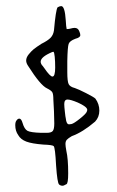

<svg xmlns="http://www.w3.org/2000/svg" viewBox="-20 -631 379 620"><path d="M29.3 -226.6Q29.3 -208 39.1 -194.3Q46.9 -180.7 64.9 -173.8Q83 -167 120.1 -164.1Q149.4 -163.1 153.3 -159.2Q158.2 -154.3 161.1 -96.7Q165 -40 170.9 -35.2Q175.8 -31.2 181.6 -31.2Q184.6 -31.2 187.5 -32.7Q190.4 -34.2 192.4 -35.2Q194.3 -36.1 194.3 -36.1Q200.2 -38.1 200.2 -71.3Q200.2 -118.2 194.3 -143.6Q191.4 -159.2 191.4 -166Q191.4 -174.8 195.8 -179.7Q200.2 -184.6 211.9 -191.4Q247.1 -204.1 287.1 -238.3Q300.8 -252.9 300.8 -273.9Q300.8 -294.9 288.1 -312.5Q283.2 -317.4 258.3 -330.1Q233.4 -342.8 221.7 -346.7Q206.1 -350.6 201.7 -359.4Q197.3 -368.2 197.3 -398.4Q197.3 -407.2 197.3 -433.6Q198.2 -479.5 201.7 -489.3Q205.1 -499 223.6 -505.9Q239.3 -509.8 239.3 -517.6Q239.3 -522.5 236.3 -529.3Q232.4 -541 220.7 -541Q215.8 -541 205.1 -538.1Q200.2 -537.1 195.3 -537.1Q193.4 -544.9 192.4 -564.5Q189.5 -611.3 177.7 -611.3Q172.9 -611.3 166 -607.4Q160.2 -599.6 154.3 -533.2Q152.3 -518.6 143.6 -509.3Q134.8 -500 113.3 -489.3Q96.7 -478.5 88.9 -472.2Q81.1 -465.8 72.8 -455.6Q64.5 -445.3 64.5 -435.5Q64.5 -427.7 70.3 -418.9Q110.4 -355.5 131.8 -345.7Q145.5 -338.9 148.9 -333Q152.3 -327.1 152.3 -309.6Q152.3 -305.7 154.3 -271.5Q155.3 -251 155.3 -232.4Q155.3 -213.9 150.4 -208Q145.5 -202.1 130.9 -202.1Q130.9 -202.1 112.3 -202.1Q79.1 -203.1 68.8 -208.5Q58.6 -213.9 52.7 -234.4Q48.8 -248 42 -248Q41 -248 38.6 -247.1Q36.1 -246.1 32.7 -241.2Q29.3 -236.3 29.3 -226.6ZM149.4 -383.8Q141.6 -383.8 123 -411.1Q117.2 -418.9 117.2 -418.9Q116.2 -419.9 115.2 -420.9Q114.3 -421.9 112.8 -425.3Q111.3 -428.7 111.3 -431.6Q111.3 -447.3 148.4 -462.9Q150.4 -463.9 152.3 -463.9Q155.3 -462.9 156.7 -447.8Q158.2 -432.6 158.2 -413.1Q158.2 -383.8 149.4 -383.8ZM259.8 -269.5Q256.8 -262.7 237.8 -247.6Q218.8 -232.4 210.9 -230.5Q206.1 -229.5 203.1 -229.5Q194.3 -229.5 192.4 -249Q191.4 -252 189.5 -269.5Q187.5 -287.1 187.5 -294.9Q187.5 -309.6 198.2 -309.6Q208 -309.6 231.4 -299.8Q261.7 -286.1 261.7 -276.4Q261.7 -273.4 259.8 -269.5Z"/></svg>

Font: 辰宇落雁體 Thin
Style: Regular
Weight: 100
Designer: Written by Liu, Wei-Chen; Created by Wang, Li-Yu.
Foundry: New Value
Version: Version 1.000